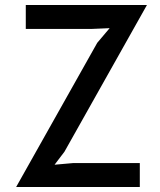

<svg xmlns="http://www.w3.org/2000/svg" viewBox="-20 -747 640 767"><path d="M44.5 0 368.5 -576 418 -634.5 347.5 -631.5H83V-727H567L237.5 -141L198 -89L271.5 -95.5H538.5V0Z"/></svg>

Font: Spline Sans Mono Medium
Style: Regular
Weight: 500
Monospace: yes
Version: Version 1.004